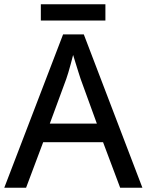

<svg xmlns="http://www.w3.org/2000/svg" viewBox="-20 -878 687 898"><path d="M542 0 462 -213H182L102 0H0L275 -717H372L646 0ZM357 -509Q354 -518 347 -540Q340 -562 333 -585Q326 -608 322 -621Q317 -601 311 -579Q305 -557 299.5 -538.5Q294 -520 290 -509L213 -300H433ZM473 -858V-782H171V-858Z"/></svg>

Font: Noto Sans Sundanese Medium
Style: Regular
Weight: 500
Version: Version 2.003